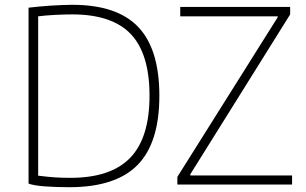

<svg xmlns="http://www.w3.org/2000/svg" viewBox="-20 -769 1274 800"><path d="M719 -32 1137 -697V-701H731V-740H1189V-709L773 -43V-38H1197V0H719ZM269 11Q212 11 166 7.5Q120 4 99 -4V-737Q117 -739 141 -741.5Q165 -744 190.5 -745.5Q216 -747 240 -748Q264 -749 281 -749Q468 -749 556 -656.5Q644 -564 644 -370Q644 -174 553 -81.5Q462 11 269 11ZM273 -28Q442 -28 522.5 -111.5Q603 -195 603 -370Q603 -545 525 -627Q447 -709 281 -709Q266 -709 248 -708.5Q230 -708 210.5 -707Q191 -706 172.5 -704.5Q154 -703 139 -701V-37Q179 -32 208 -30Q237 -28 273 -28Z"/></svg>

Font: Encode Sans Normal
Style: Thin
Weight: 100
Designer: Pablo Impallari, Andres Torresi
Foundry: Pablo Impallari, Andres Torresi
Version: Version 1.000; ttfautohint (v1.00) -l 8 -r 50 -G 200 -x 14 -